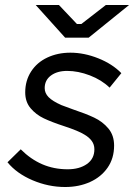

<svg xmlns="http://www.w3.org/2000/svg" viewBox="-20 -740 539 769"><path d="M10 -90 63 -142Q103 -102 149.5 -82Q196 -62 251 -62Q298 -62 328 -83Q358 -104 358 -142Q358 -161 347.5 -175.5Q337 -190 318 -201Q294 -216 236 -235Q187 -251 155.5 -266Q124 -281 102.5 -306.5Q81 -332 81 -370Q81 -417 104.5 -453.5Q128 -490 169.5 -509.5Q211 -529 262 -529Q317 -529 373.5 -506.5Q430 -484 466 -447L419 -389Q387 -420 340 -438Q293 -456 249 -456Q209 -456 184 -437.5Q159 -419 159 -387Q159 -367 174.5 -351Q190 -335 226 -319Q249 -311 272 -302Q323 -285 357 -269Q391 -253 414 -225.5Q437 -198 437 -157Q437 -106 411 -68.5Q385 -31 340.5 -11Q296 9 241 9Q174 9 110.5 -18Q47 -45 10 -90ZM123 -720H216L288 -644H306L404 -720H497L335 -589H241Z"/></svg>

Font: Fixel Italic Variable 20240409 Display Thin
Style: Italic
Weight: 100
Italic angle: -10°
Designer: AlfaBravo + MacPaw
Foundry: Kyrylo Tkachov, Marchela Mozhyna, Serhii Makarenko, Maria Weinstein, Zakhar Kryvoshyya
Version: Version 1.211;Glyphs 3.2 (3225)